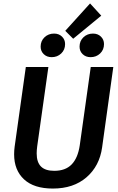

<svg xmlns="http://www.w3.org/2000/svg" viewBox="-20 -1080 688 1115"><path d="M573 -224Q558 -116 482.5 -50.5Q407 15 287 15Q177 15 119.5 -38.5Q62 -92 62 -184Q62 -206 65 -228L130 -691H261L196 -230Q193 -208 193 -189Q193 -138 218 -113Q243 -88 295 -88Q360 -88 396 -125Q432 -162 443 -235L507 -691H638ZM568 -989 405 -855 359 -901 503 -1060ZM216 -809Q216 -842 238.5 -863.5Q261 -885 294 -885Q322 -885 340 -867.5Q358 -850 358 -824Q358 -791 335.5 -769.5Q313 -748 280 -748Q252 -748 234 -765.5Q216 -783 216 -809ZM442 -809Q442 -842 464.5 -863.5Q487 -885 520 -885Q548 -885 566 -867.5Q584 -850 584 -824Q584 -791 561.5 -769.5Q539 -748 506 -748Q478 -748 460 -765.5Q442 -783 442 -809Z"/></svg>

Font: FiraGO Medium
Style: Italic
Weight: 500
Italic angle: -8°
Designer: bBox Type GmbH
Foundry: bBox Type GmbH
Version: Version 1.001